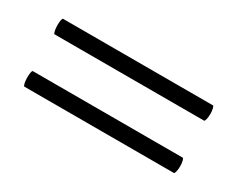

<svg xmlns="http://www.w3.org/2000/svg" viewBox="-41 -412 550 445"><g transform="rotate(30 234.0 -189.5)"><path d="M29 -121Q29 -128 30 -134Q31 -140 33 -140H434Q436 -140 437.5 -133.5Q439 -127 439 -120Q439 -112 437.5 -105.5Q436 -99 434 -99H34Q32 -99 30.5 -106Q29 -113 29 -121ZM29 -261Q29 -268 30 -274Q31 -280 33 -280H434Q436 -280 437.5 -273.5Q439 -267 439 -260Q439 -252 437.5 -245.5Q436 -239 434 -239H34Q32 -239 30.5 -246Q29 -253 29 -261Z"/></g></svg>

Font: Cormorant Garamond Medium
Style: Regular
Weight: 500
Designer: Christian Thalmann (Catharsis Fonts)
Foundry: Catharsis Fonts
Version: Version 4.000